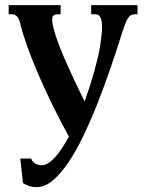

<svg xmlns="http://www.w3.org/2000/svg" viewBox="-20 -539 579 767"><path d="M380.4 -357.4Q387.7 -405.8 387.7 -431.6Q387.7 -447.3 385.5 -457Q383.3 -466.8 379.6 -472.4Q376 -478 370.6 -480Q365.2 -481.9 359.4 -481.9H344.2V-518.6H529.3V-481.9H516.6Q509.3 -481.9 503.2 -478.5Q497.1 -475.1 491.7 -467Q486.3 -459 481 -445.6Q475.6 -432.1 469.2 -412.6Q446.8 -340.8 421.4 -266.8Q396 -192.9 368.7 -123.8Q341.3 -54.7 312 5.9Q282.7 66.4 252.2 111.3Q221.7 156.2 190.2 182.4Q158.7 208.5 127 208.5Q106.4 208.5 93.3 203.1Q80.1 197.8 71.8 191.9L61 94.2H105Q107.9 106.9 120.1 114Q132.3 121.1 147 121.1Q159.7 121.1 173.1 112.5Q186.5 104 200.2 88.9Q213.9 73.7 227.8 52.7Q241.7 31.7 255.4 6.8Q222.2 -53.2 190.9 -116.9Q159.7 -180.7 133.8 -240.5Q107.9 -300.3 89.1 -352.8Q70.3 -405.3 61.5 -442.9Q58.1 -457 53.7 -465.1Q49.3 -473.1 44.4 -476.8Q39.6 -480.5 35.2 -481.2Q30.8 -481.9 27.8 -481.9H14.6V-518.6H222.2V-481.9H212.9Q200.2 -481.9 194.3 -477.5Q188.5 -473.1 188.5 -461.9Q188.5 -446.3 194.6 -423.1Q200.7 -399.9 210.9 -372.1Q221.2 -344.2 234.4 -313Q247.6 -281.7 262 -250.5Q276.4 -219.2 290.8 -189.5Q305.2 -159.7 317.9 -134.3Q329.1 -164.6 338.9 -195.1Q348.6 -225.6 356.7 -254.4Q364.7 -283.2 370.8 -309.3Q377 -335.4 380.4 -357.4Z"/></svg>

Font: Arian AMU Serif
Style: Bold
Weight: 700
Designer: Ruben Hakobyan (Tarumian)
Foundry: Ruben Hakobyan (Tarumian)
Version: Version 1.002